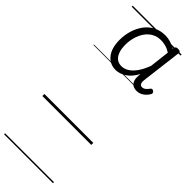

<svg xmlns="http://www.w3.org/2000/svg" viewBox="-402 -928 1330 1330"><g transform="rotate(45 263.0 -262.5)"><path d="M230 -486Q173 -486 138 -530Q103 -574 103 -653Q103 -701 116 -744.5Q129 -788 154.5 -823.5Q180 -859 218.5 -879.5Q257 -900 307 -900Q332 -900 358 -892Q384 -884 407 -870L409 -881Q412 -890 417.5 -893Q423 -896 435 -896Q449 -896 454 -891.5Q459 -887 458 -878L421 -578Q419 -563 421 -552.5Q423 -542 429 -536.5Q435 -531 445 -531Q458 -531 470 -540Q482 -549 494 -566Q498 -571 504 -572Q510 -573 518 -567Q525 -562 526 -555.5Q527 -549 524 -543Q515 -527 501.5 -514Q488 -501 471.5 -493.5Q455 -486 437 -486Q403 -486 387 -505Q371 -524 371 -557Q371 -564 371.5 -572Q372 -580 373 -588Q343 -534 306 -510Q269 -486 230 -486ZM155 -657Q155 -620 164.5 -592Q174 -564 193 -548.5Q212 -533 241 -533Q267 -533 293 -548.5Q319 -564 342.5 -597Q366 -630 385 -681L402 -827Q377 -843 353.5 -849Q330 -855 308 -855Q271 -855 242.5 -839Q214 -823 194.5 -795Q175 -767 165 -731.5Q155 -696 155 -657ZM0 365H479V375H0ZM0 -20H479V0H0ZM0 -505H479V-500H0ZM0 -885H479V-875H0Z"/></g></svg>

Font: Playwrite GB J Guides
Style: Italic
Weight: 400
Italic angle: -7.01216°
Designer: Veronika Burian, José Scaglione
Foundry: TypeTogether
Version: Version 1.003